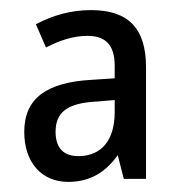

<svg xmlns="http://www.w3.org/2000/svg" viewBox="-20 -742 359 380"><path d="M160 -722C121 -722 85 -712 51 -694L71 -648C98 -662 125 -671 153 -671C188 -671 207 -654 207 -612V-587L161 -584C73 -579 28 -548 28 -481C28 -421 62 -382 115 -382C158 -382 189 -401 213 -435L225 -388H269V-609C269 -686 234 -722 160 -722ZM171 -541 207 -544V-520C207 -466 182 -433 135 -433C107 -433 90 -448 90 -481C90 -519 112 -538 171 -541Z"/></svg>

Font: Noto Sans Gurmukhi UI Condensed
Style: Regular
Weight: 400
Width: 3
Designer: Jelle Bosma - Monotype Design Team
Foundry: Monotype Imaging Inc.
Version: Version 2.004